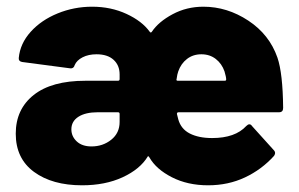

<svg xmlns="http://www.w3.org/2000/svg" viewBox="-20 -545 891 573"><path d="M27 -146Q27 -219 80.5 -261.5Q134 -304 235 -304H332Q337 -304 337 -309V-323Q337 -350 319 -366.5Q301 -383 268 -383Q244 -383 226.5 -374Q209 -365 203 -351Q200 -340 190 -341L46 -360Q35 -362 36 -372Q40 -415 71.5 -450Q103 -485 152 -505Q201 -525 255 -525Q311 -525 357.5 -503.5Q404 -482 427 -450Q430 -446 433 -450Q453 -480 495 -502.5Q537 -525 587 -525Q658 -525 721 -483.5Q784 -442 808 -373Q824 -326 825 -223Q825 -210 813 -210H513Q508 -210 508 -205L512 -189Q520 -160 546.5 -146.5Q573 -133 613 -133Q682 -133 715 -169Q720 -174 724 -174Q729 -174 732 -169L797 -97Q801 -93 801 -88Q801 -85 798 -80Q761 -39 711 -15.5Q661 8 601 8Q540 8 493 -16Q446 -40 426 -75Q422 -81 421 -78Q398 -40 346 -16Q294 8 225 8Q136 8 81.5 -32Q27 -72 27 -146ZM655 -308Q655 -315 650 -332Q642 -355 624 -369Q606 -383 581 -383Q556 -383 538 -369Q520 -355 512 -332Q509 -324 507 -309Q505 -304 511 -304H651Q655 -304 655 -308ZM337 -181V-205Q337 -210 332 -210H272Q235 -210 214 -196.5Q193 -183 193 -159Q193 -138 209 -123Q225 -108 253 -108Q287 -108 312 -128Q337 -148 337 -181Z"/></svg>

Font: BARLOWEXTRABOLD
Style: Regular
Weight: 800
Designer: Jeremy Tribby
Foundry: Tribby Type
Version: Version 1.422